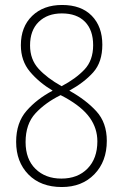

<svg xmlns="http://www.w3.org/2000/svg" viewBox="-20 -743 495 773"><path d="M230 -723Q307 -723 349.5 -679.5Q392 -636 392 -563Q392 -493 355.5 -452Q319 -411 259 -378Q326 -341 368 -295Q410 -249 410 -176Q410 -93 360 -41.5Q310 10 229 10Q144 10 94.5 -40.5Q45 -91 45 -172Q45 -249 87 -297Q129 -345 192 -378Q137 -411 100.5 -454.5Q64 -498 64 -561Q64 -635 109.5 -679Q155 -723 230 -723ZM229 -689Q171 -689 136 -655Q101 -621 101 -560Q101 -504 135 -466.5Q169 -429 228 -396Q285 -426 320 -463Q355 -500 355 -561Q355 -622 322 -655.5Q289 -689 229 -689ZM83 -171Q83 -102 123 -63Q163 -24 227 -24Q293 -24 332.5 -64.5Q372 -105 372 -174Q372 -226 341.5 -269Q311 -312 243 -350L224 -360Q163 -330 123 -287Q83 -244 83 -171Z"/></svg>

Font: Noto Sans Sinhala Condensed ExtraLight
Style: Regular
Weight: 200
Width: 3
Designer: Jelle Bosma - Monotype Design Team
Foundry: Monotype Imaging Inc.
Version: Version 2.006; ttfautohint (v1.8.4.7-5d5b)